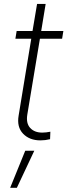

<svg xmlns="http://www.w3.org/2000/svg" viewBox="-20 -689 334 951"><path d="M293.9 -535.6 287.6 -497.1H177.7L115.2 -121.1Q108.4 -78.1 129.6 -55.2Q150.9 -32.2 189 -32.2Q207.5 -32.2 229.5 -36.6L228 0.5Q204.1 6.3 180.2 6.3Q126 6.3 94.2 -26.9Q62.5 -60.1 72.3 -116.7L134.8 -497.1H56.2L62.5 -535.6H141.1L163.6 -669.4H206.1L184.1 -535.6ZM30.3 241.2 105 57.6H149.9L63.5 241.2Z"/></svg>

Font: Inter Display Extra Light
Style: Italic
Weight: 200
Italic angle: -9.39999°
Designer: Rasmus Andersson
Foundry: rsms
Version: Version 4.000;git-4fc901f